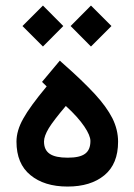

<svg xmlns="http://www.w3.org/2000/svg" viewBox="-20 -685 491 705"><path d="M314 -514.2 389.2 -589.4 314 -664.6 239.3 -589.4ZM137.7 -514.2 212.4 -589.4 137.7 -664.6 62.5 -589.4ZM141.6 -165.5C141.6 -178.7 147.5 -194.8 159.2 -214.4C170.9 -233.4 191.9 -260.7 221.7 -295.9C282.2 -241.2 312 -192.9 312 -167.5C312 -124 287.6 -106 228.5 -106C168.5 -106 141.6 -124 141.6 -165.5ZM228 0C284.7 0 329.6 -13.7 363.3 -41.5C397 -69.3 413.6 -110.4 413.6 -164.6C413.6 -193.8 406.7 -222.7 392.6 -251C378.4 -278.8 356.9 -308.6 328.1 -339.8C299.3 -371.1 259.3 -409.7 207 -455.6L199.7 -462.4L134.3 -384.3L151.4 -367.7C110.4 -318.4 81.5 -278.8 65.4 -249.5C48.8 -220.2 40.5 -191.9 40.5 -165C40.5 -110.8 57.6 -69.8 91.8 -42C125.5 -14.2 170.9 0 228 0Z"/></svg>

Font: Shabnam Medium
Style: Regular
Weight: 500
Foundry: DejaVu fonts team - Redesigned by Saber Rastikerdar - Based on Vazir font
Version: Version 5.0.1